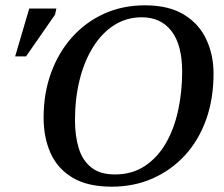

<svg xmlns="http://www.w3.org/2000/svg" viewBox="-20 -689 844 722"><path d="M400 13Q310 13 253.5 -20.5Q197 -54 170.5 -112.5Q144 -171 144 -247Q144 -338 172 -415Q200 -492 251 -549Q302 -606 371.5 -637.5Q441 -669 525 -669Q614 -669 671 -634.5Q728 -600 755.5 -541.5Q783 -483 783 -412Q783 -317 755 -239Q727 -161 675.5 -105Q624 -49 554 -18Q484 13 400 13ZM412 -33Q477 -33 525 -65Q573 -97 604 -151Q635 -205 650 -274.5Q665 -344 665 -419Q665 -520 625 -572Q585 -624 513 -624Q456 -624 409.5 -594.5Q363 -565 330 -512Q297 -459 279.5 -389Q262 -319 262 -237Q262 -178 276 -132Q290 -86 323 -59.5Q356 -33 412 -33ZM78 -477H37L90 -657H192L187 -634Z"/></svg>

Font: STIX Two Text Medium
Style: Italic
Weight: 500
Italic angle: -12°
Designer: Ross Mills, John Hudson & Paul Hanslow, Tiro Typeworks Ltd; with prior portions MicroPress Inc. and Coen Hoffman, Elsevi
Foundry: Tiro Typeworks Ltd
Version: Version 2.13 b171